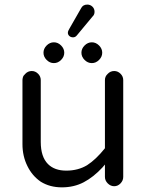

<svg xmlns="http://www.w3.org/2000/svg" viewBox="-20 -805 635 830"><path d="M312.5 -652.3 379.9 -733.4Q388.7 -741.2 388.7 -753.9Q388.7 -767.6 379.4 -776.4Q370.1 -785.2 357.4 -785.2Q337.9 -785.2 330.1 -768.6Q330.1 -768.6 280.3 -681.6Q273.4 -670.9 273.4 -663.1Q273.4 -655.3 279.8 -649.4Q286.1 -643.6 295.9 -643.6Q305.7 -643.6 312.5 -652.3ZM181.6 -545.9Q195.3 -532.2 212.9 -532.2Q230.5 -532.2 244.1 -545.9Q257.8 -559.6 257.8 -577.1Q257.8 -594.7 244.1 -608.4Q230.5 -622.1 212.9 -622.1Q195.3 -622.1 181.6 -608.4Q168 -594.7 168 -577.1Q168 -559.6 181.6 -545.9ZM345.7 -545.9Q359.4 -532.2 377 -532.2Q394.5 -532.2 408.2 -545.9Q421.9 -559.6 421.9 -577.1Q421.9 -594.7 408.2 -608.4Q394.5 -622.1 377 -622.1Q359.4 -622.1 345.7 -608.4Q332 -594.7 332 -577.1Q332 -559.6 345.7 -545.9ZM422.9 -81.1 433.6 -93.8V-40Q433.6 -24.4 445.8 -12.2Q458 0 473.6 0Q489.3 0 501 -12.2Q512.7 -24.4 512.7 -40V-459Q512.7 -474.6 501 -486.3Q489.3 -498 473.6 -498Q457 -498 445.3 -485.4Q433.6 -474.6 433.6 -459V-164.1Q394.5 -115.2 356.4 -90.8Q317.4 -67.4 266.6 -67.4Q215.8 -67.4 187.5 -95.7Q156.2 -127 156.2 -191.4V-459Q156.2 -474.6 144.5 -486.3Q132.8 -498 117.2 -498Q100.6 -498 88.9 -485.4Q81.1 -478.5 79.1 -471.2Q77.1 -463.9 77.1 -459V-181.6Q77.1 -129.9 98.6 -86.9Q119.1 -44.9 156.2 -19.5Q195.3 4.9 247.6 4.9Q299.8 4.9 341.8 -17.1Q383.8 -39.1 422.9 -81.1Z"/></svg>

Font: FakePearl
Style: Light
Weight: 350
Version: Version 1.2